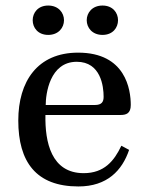

<svg xmlns="http://www.w3.org/2000/svg" viewBox="-20 -662 523 693"><path d="M293 -589C293 -562 313 -536 350 -536C387 -536 406 -562 406 -589C406 -616 387 -642 350 -642C313 -642 293 -616 293 -589ZM98 -589C98 -562 117 -536 154 -536C191 -536 211 -562 211 -589C211 -616 191 -642 154 -642C117 -642 98 -616 98 -589ZM46 -227C46 -78 110 11 263 11C367 11 421 -47 446 -121L418 -136C392 -81 356 -37 282 -37C165 -37 142 -149 144 -247H415C435 -247 452 -252 452 -283C452 -338 434 -472 262 -472C115 -472 46 -368 46 -227ZM145 -283C145 -322 159 -439 257 -439C344 -439 354 -350 354 -313C354 -295 348 -283 322 -283Z"/></svg>

Font: erewhon
Style: Regular
Weight: 400
Version: Version 1.0.0